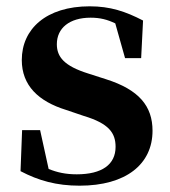

<svg xmlns="http://www.w3.org/2000/svg" viewBox="-20 -572 539 608"><path d="M232 16C379 16 463 -52 463 -158C463 -236 420 -288 316 -321L260 -339C183 -363 160 -392 160 -432C160 -483 200 -516 267 -516C297 -516 320 -510 345 -498L376 -388H427L433 -507C377 -536 329 -552 264 -552C126 -552 49 -480 49 -382C49 -301 102 -251 189 -224L245 -205C325 -181 346 -151 346 -107C346 -51 303 -20 223 -20C188 -20 161 -26 134 -37L107 -160H50L45 -30C102 0 159 16 232 16Z"/></svg>

Font: Noto Serif CJK KR
Style: Bold
Weight: 700
Designer: Ryoko NISHIZUKA 西塚涼子 (kana & ideographs); Frank Grießhammer (Latin, Greek & Cyrillic); Wenlong ZHANG 张文龙 (bopomofo); San
Foundry: Adobe
Version: Version 2.001;hotconv 1.1.0;makeotfexe 2.6.0